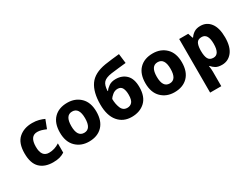

<svg xmlns="http://www.w3.org/2000/svg" viewBox="-75 -1487 3193 2447"><g transform="rotate(-30 1521.5 -263.0)"><path d="M306 10Q363 10 402.5 -1Q442 -12 476 -34V-170Q403 -122 321 -122Q211 -122 211 -272Q211 -428 320 -428Q351 -428 381 -419Q411 -410 446 -395L494 -520Q460 -536 417.5 -547.5Q375 -559 320 -559Q198 -559 121 -490.5Q44 -422 44 -271Q44 -125 113.5 -57.5Q183 10 306 10Z M1104 -275Q1104 -412 1028.5 -485.5Q953 -559 837 -559Q711 -559 639 -485.5Q567 -412 567 -275Q567 -138 642.5 -64Q718 10 834 10Q959 10 1031.5 -64Q1104 -138 1104 -275ZM734 -275Q734 -431 835 -431Q937 -431 937 -275Q937 -118 836 -118Q734 -118 734 -275Z M1192 -328Q1192 -165 1265.5 -77.5Q1339 10 1463 10Q1584 10 1659.5 -61Q1735 -132 1735 -273Q1735 -394 1676 -453Q1617 -512 1521 -512Q1460 -512 1420.5 -484.5Q1381 -457 1365 -430H1358Q1362 -518 1396.5 -553.5Q1431 -589 1515 -601Q1561 -607 1623.5 -614Q1686 -621 1736 -626L1719 -766Q1663 -760 1608.5 -754Q1554 -748 1505 -740Q1333 -712 1262.5 -610Q1192 -508 1192 -328ZM1472 -119Q1408 -119 1383.5 -180Q1359 -241 1359 -314Q1369 -333 1403.5 -362.5Q1438 -392 1481 -392Q1529 -392 1548.5 -355Q1568 -318 1568 -257Q1568 -180 1541.5 -149.5Q1515 -119 1472 -119Z M2362 -275Q2362 -412 2286.5 -485.5Q2211 -559 2095 -559Q1969 -559 1897 -485.5Q1825 -412 1825 -275Q1825 -138 1900.5 -64Q1976 10 2092 10Q2217 10 2289.5 -64Q2362 -138 2362 -275ZM1992 -275Q1992 -431 2093 -431Q2195 -431 2195 -275Q2195 -118 2094 -118Q1992 -118 1992 -275Z M2739 -428Q2831 -428 2831 -277Q2831 -123 2741 -123Q2686 -123 2665 -162.5Q2644 -202 2644 -276V-292Q2646 -360 2666 -394Q2686 -428 2739 -428ZM2796 -559Q2738 -559 2701.5 -535Q2665 -511 2644 -478H2636L2613 -549H2480V240H2644V26Q2644 -16 2636 -58H2644Q2664 -32 2698 -11Q2732 10 2791 10Q2882 10 2940 -62.5Q2998 -135 2998 -275Q2998 -414 2943 -486.5Q2888 -559 2796 -559Z"/></g></svg>

Font: Noto Sans UI Extra
Style: Regular
Weight: 800
Designer: Monotype Design Team
Foundry: Monotype Imaging Inc.
Version: Version 1.901